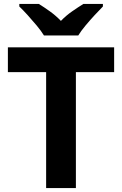

<svg xmlns="http://www.w3.org/2000/svg" viewBox="-20 -954 619 974"><path d="M365 0H214V-588H20V-714H559V-588H365ZM203 -774Q189 -797 166.5 -824Q144 -851 120.5 -877Q97 -903 78 -921V-934H177Q203 -918 233 -896.5Q263 -875 289 -848Q315 -875 346 -896.5Q377 -918 403 -934H502V-921Q484 -903 460 -877Q436 -851 413.5 -824Q391 -797 377 -774Z"/></svg>

Font: Noto Sans Armenian
Style: Regular
Weight: 400
Designer: Monotype Design Team
Foundry: Monotype Imaging Inc.
Version: Version 2.007